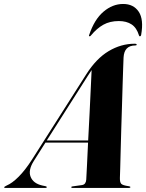

<svg xmlns="http://www.w3.org/2000/svg" viewBox="-82 -924 718 944"><path d="M84.5 -133Q55.5 -87.5 68.5 -54.8Q81.5 -22 125.5 -12L142 -8.5Q148 -7 148 -4Q148 0 141.5 0H-55.5Q-61.5 0 -61.5 -3Q-61.5 -6 -49 -12Q-22.5 -23 9.8 -55.2Q42 -87.5 75 -139L342 -558.5Q391 -636 452 -672.5Q513 -709 580 -709Q590 -709 590 -704.5Q590 -700.5 583.5 -700.5Q528.5 -700.5 525.5 -641Q525 -630.5 523.8 -596Q522.5 -561.5 521 -511.5Q519.5 -461.5 517.8 -404Q516 -346.5 514.2 -288.5Q512.5 -230.5 511.2 -180.2Q510 -130 509 -95.2Q508 -60.5 507.5 -49Q507 -28 514.2 -20.2Q521.5 -12.5 551 -8.5Q559 -7.5 559 -4Q559 0 552 0H274Q268.5 0 268.5 -3.5Q268.5 -7 274 -7.5L320.5 -14Q331.5 -15.5 336.5 -23Q341.5 -30.5 342 -40.5Q343 -57 345.5 -107.2Q348 -157.5 351 -223H141.5ZM348.5 -549 148 -233.5H351.5Q355 -299.5 358.5 -368.5Q362 -437.5 364.5 -494.2Q367 -551 368.5 -579.5Q361.5 -568.5 348.5 -549ZM502 -820.5Q458.5 -820.5 426.2 -802.5Q394 -784.5 365 -749.5Q362 -745.5 359 -745.5Q353.5 -745.5 356.5 -752.5Q382 -828.5 426.8 -866.5Q471.5 -904.5 523.5 -904.5Q574.5 -904.5 600 -866.5Q625.5 -828.5 612 -752.5Q610.5 -745.5 605.5 -745.5Q602.5 -745.5 601.5 -749.5Q590 -787.5 565 -804Q540 -820.5 502 -820.5Z"/></svg>

Font: Fraunces 144pt S000
Style: Bold Italic
Weight: 700
Italic angle: -16°
Version: Version 1.000; ttfautohint (v1.8.3)